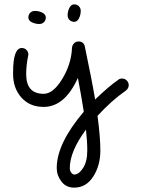

<svg xmlns="http://www.w3.org/2000/svg" viewBox="-20 -520 650 880"><path d="M320 -500Q333 -500 341.5 -491.5Q350 -483 350 -470Q350 -452 342 -436Q334 -420 320 -420Q307 -420 298.5 -428.5Q290 -437 290 -450Q290 -468 298 -484Q306 -500 320 -500ZM110 -440Q110 -453 118.5 -461.5Q127 -470 140 -470Q158 -470 174 -462Q190 -454 190 -440Q190 -427 181.5 -418.5Q173 -410 160 -410Q142 -410 126 -418Q110 -426 110 -440ZM300 250Q300 264 307 272Q314 280 320 280Q341 280 360.5 250.5Q380 221 380 170Q380 126 374 74Q300 174 300 250ZM240 250Q240 138 364 -8Q353 -79 337 -163Q277 -30 180 -30Q116 -30 78 -73Q40 -116 40 -180V-189Q40 -300 80 -300Q93 -300 101.5 -291Q110 -282 110 -270Q110 -269 109.5 -267Q109 -265 109 -264Q100 -220 100 -180Q100 -90 180 -90Q224 -90 265.5 -158.5Q307 -227 310 -301Q311 -313 319.5 -321.5Q328 -330 340 -330Q364 -330 369 -306Q403 -143 416 -64Q477 -123 523 -155Q529 -160 540 -160Q552 -160 561 -151Q570 -142 570 -130Q570 -115 557 -105Q490 -58 427 11Q440 109 440 170Q440 238 407.5 289Q375 340 320 340Q283 340 261.5 312Q240 284 240 250Z"/></svg>

Font: Pecita
Style: Book
Weight: 400
Width: 7
Version: Version 4.3